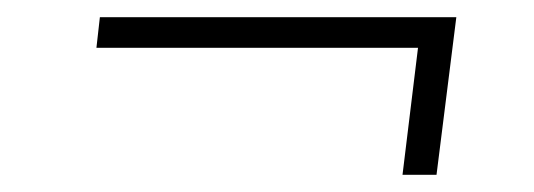

<svg xmlns="http://www.w3.org/2000/svg" viewBox="-20 -373 620 223"><path d="M96 -353H510L487 -170H447.5L465.5 -317.5H92Z"/></svg>

Font: Lato TR Light
Style: Italic
Weight: 300
Italic angle: -12°
Designer: Lukasz Dziedzic
Foundry: Lukasz Dziedzic
Version: Version 1.104 2013